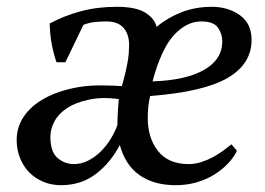

<svg xmlns="http://www.w3.org/2000/svg" viewBox="-20 -532 779 564"><path d="M571 -469Q528 -469 491 -429Q454 -389 428 -293Q525 -296 579 -326.5Q633 -357 633 -411Q633 -432 620.5 -450.5Q608 -469 571 -469ZM332 -106Q304 -53 261 -20.5Q218 12 159 12Q132 12 108.5 2.5Q85 -7 67.5 -24Q50 -41 39.5 -66Q29 -91 29 -121Q29 -159 50.5 -190.5Q72 -222 112.5 -244Q153 -266 210 -276Q245 -282 285 -281Q310 -281 338 -279Q350 -321 356 -356Q359 -376 359 -393Q360 -406 358 -416Q354 -441 338 -455Q322 -469 292 -469Q278 -469 260.5 -467.5Q243 -466 225 -459L172 -349H146Q127 -404 126 -463Q169 -486 217.5 -499Q266 -512 323 -512Q379 -512 406.5 -495Q434 -478 440 -453Q472 -480 513 -496Q554 -512 602 -512Q650 -512 684.5 -487.5Q719 -463 719 -415Q719 -344 648.5 -303Q578 -262 421 -250Q417 -233 415.5 -217Q414 -201 414 -186Q414 -126 444.5 -88Q475 -50 534 -50Q553 -50 571.5 -56Q590 -62 606.5 -71Q623 -80 636.5 -90Q650 -100 660 -108L676 -89Q667 -70 650 -52Q633 -34 610 -19.5Q587 -5 558 3.5Q529 12 496 12Q432 12 390 -17.5Q348 -47 332 -106ZM197 -50Q219 -50 239.5 -60.5Q260 -71 276.5 -87.5Q293 -104 305.5 -124.5Q318 -145 325 -165Q325 -171 325 -179Q326 -190 326 -203Q328 -225 329 -241Q307 -244 288 -244Q262 -244 240 -239Q202 -231 177 -214.5Q152 -198 140 -175.5Q128 -153 128 -130Q128 -86 149 -68Q170 -50 197 -50Z"/></svg>

Font: PTSerif
Style: Italic
Weight: 400
Italic angle: -12°
Designer: A.Korolkova, O.Umpeleva, V.Yefimov
Foundry: ParaType Ltd
Version: Version 1.000W OFL; ttfautohint (v1.2) -l 8 -r 50 -G 200 -x 